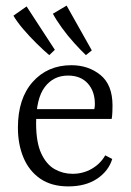

<svg xmlns="http://www.w3.org/2000/svg" viewBox="-20 -656 468 686"><path d="M44 -200Q44 -304 97 -363.5Q150 -423 235 -423Q296 -423 339 -388Q382 -353 382 -279Q382 -270 381.5 -256Q381 -242 379 -231H90V-266H317Q318 -271 318.5 -275Q319 -279 319 -284Q319 -330 293.5 -358Q268 -386 223 -386Q171 -386 140 -345Q109 -304 109 -216Q109 -147 127.5 -107.5Q146 -68 175.5 -51.5Q205 -35 239 -35Q277 -35 308 -53Q339 -71 356 -101L381 -88Q368 -45 327 -17.5Q286 10 224 10Q164 10 124 -17.5Q84 -45 64 -92.5Q44 -140 44 -200ZM308 -476 287 -459Q269 -476 245 -502.5Q221 -529 200.5 -557.5Q180 -586 169 -607L218 -636ZM176 -478 156 -459Q137 -475 111.5 -500Q86 -525 63 -552Q40 -579 28 -600L75 -633Z"/></svg>

Font: Rasa Light
Style: Regular
Weight: 300
Designer: Anna Giedrys (Yrsa+Rasa design), David Brezina (Yrsa art-direction, Rasa art-direction, design)
Foundry: Rosetta Type Foundry
Version: Version 2.004